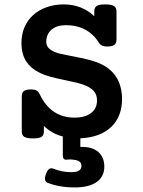

<svg xmlns="http://www.w3.org/2000/svg" viewBox="-20 -610 640 861"><path d="M388.7 -103.5Q415 -123.5 415 -159.7Q415 -183.1 403.3 -198.2Q391.6 -213.4 369.1 -224.1Q351.1 -232.4 328.9 -237.8Q306.6 -243.2 267.6 -251.5Q229.5 -259.3 203.9 -266.4Q178.2 -273.4 156.2 -284.7Q119.6 -302.2 98.6 -333Q76.2 -366.2 76.2 -417.5Q76.2 -456.1 89.8 -487.8Q103.5 -519.5 128.9 -542.5Q154.3 -565.4 189.5 -577.9Q224.6 -590.3 266.1 -590.3Q306.6 -590.3 341.8 -576.4Q377 -562.5 402.8 -537.1V-559.1Q402.8 -576.2 413.6 -583.3Q424.3 -590.3 451.7 -590.3Q479 -590.3 490.7 -583.3Q502.4 -576.2 502.4 -559.1V-432.6Q502.4 -416 492.7 -408.7Q482.9 -401.4 460 -401.4Q435.1 -401.4 424.8 -416Q401.9 -455.1 363.8 -476.1Q325.7 -497.1 275.9 -497.1Q233.9 -497.1 210.7 -476.6Q187.5 -456.1 187.5 -422.9Q187.5 -407.2 196.5 -396.5Q205.6 -385.7 223.1 -377.9Q234.9 -372.6 250 -368.9Q265.1 -365.2 287.6 -361.3Q323.7 -354.5 350.6 -348.6Q377.4 -342.8 403.3 -334.5Q455.1 -317.9 485.8 -284.7Q511.7 -257.3 521.5 -216.3Q527.3 -192.9 527.3 -165Q527.3 -127.9 515.6 -96.7Q503.9 -65.4 480.5 -42.5Q431.2 5.9 340.3 10.3V48.8Q393.1 46.9 421.9 72.3Q447.8 96.7 447.8 137.2Q447.8 180.7 414.6 205.6Q379.4 230.5 316.4 230.5Q243.7 230.5 191.9 209Q181.6 204.1 181.6 190.9Q181.6 183.1 185.5 171.4Q195.3 144.5 210.4 144.5Q212.4 144.5 216.3 145.5Q237.3 153.8 257.3 158Q277.3 162.1 300.8 162.1Q345.2 162.1 345.2 133.8Q345.2 108.9 309.1 106.4Q302.7 105 293.9 105Q289.6 105 284.7 105.5Q279.8 106 275.4 106Q261.7 106 261.7 86.9V2Q212.4 -10.3 176.8 -45.4V-20.5Q176.8 -3.4 166 3.7Q155.3 10.7 127.9 10.7Q100.6 10.7 89.1 3.7Q77.6 -3.4 77.6 -20.5V-177.7Q77.6 -194.8 87.4 -201.9Q97.2 -209 119.6 -209Q134.8 -209 143.6 -204.3Q152.3 -199.7 157.2 -189Q207.5 -82.5 313.5 -82.5Q362.3 -82.5 388.7 -103.5Z"/></svg>

Font: Courier Prime SemiBold
Style: Regular
Weight: 600
Designer: Alan Dague-Greene
Foundry: Quote-Unquote Apps
Version: Version 1.202